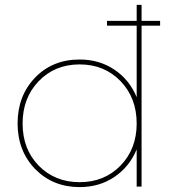

<svg xmlns="http://www.w3.org/2000/svg" viewBox="-20 -762 707 784"><path d="M538.1 -257.8Q538.1 -362.3 472.2 -430.7Q406.2 -499 305.2 -499Q204.1 -499 138.2 -430.7Q72.3 -362.3 72.3 -257.8Q72.3 -153.3 137.7 -85.9Q204.1 -18.1 305.2 -18.1Q406.2 -18.1 472.2 -85.9Q538.1 -153.8 538.1 -257.8ZM633.8 -657.2H558.1V0H538.1V-151.9Q508.8 -81.1 447.3 -39.6Q385.7 2 305.2 2Q196.3 2 124 -71.3Q52.2 -145 51.8 -257.8Q51.8 -370.6 123 -444.8Q194.3 -519 305.2 -519Q385.7 -519 447.3 -477.5Q508.8 -436 538.1 -365.2V-657.2H417V-676.8H538.1V-742.2H558.1V-676.8H633.8Z"/></svg>

Font: Montserrat-Hairline
Style: Regular
Weight: 250
Designer: Julieta Ulanovsky
Foundry: Julieta Ulanovsky
Version: Version 1.000;PS 002.000;hotconv 1.0.70;makeotf.lib2.5.58329